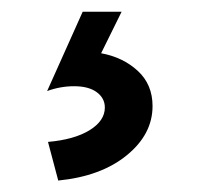

<svg xmlns="http://www.w3.org/2000/svg" viewBox="-20 -51 370 330"><path d="M61 105.5 122.1 -30.8H189L153.8 40.5Q191.4 47.4 216.8 70.8Q242.2 94.2 242.2 131.3Q242.2 179.7 198 215.8Q153.8 252 80.1 259.3L62.5 192.9Q107.4 189 133.8 172.9Q160.2 156.7 160.2 133.8Q160.2 117.7 146.2 107.4Q132.3 97.2 107.4 97.2Q83.5 97.2 61 105.5Z"/></svg>

Font: Voltaire
Style: Regular
Weight: 400
Designer: Yvonne Schttler
Foundry: Yvonne Schttler
Version: Version 1.003